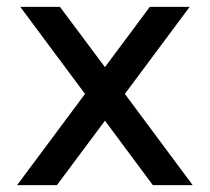

<svg xmlns="http://www.w3.org/2000/svg" viewBox="-20 -540 612 560"><path d="M533.2 -520 344.2 -266.1 542 0H425.8L286.1 -188L146 0H29.8L228 -266.1L39.1 -520H154.8L286.1 -344.2L417 -520Z"/></svg>

Font: Aldrich [RUS by Daymarius]
Style: Regular
Weight: 400
Designer: Matthew Desmond
Foundry: Matthew Desmond
Version: Version 1.002 August 24, 2018